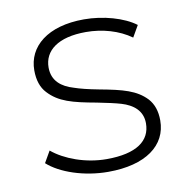

<svg xmlns="http://www.w3.org/2000/svg" viewBox="-65 -590 650 659"><g transform="rotate(-10 260.0 -261.0)"><path d="M52 -63C95 -24 177 4 261 4C392 4 467 -52 467 -139C467 -172 458 -197 441 -216C406 -253 360 -265 279 -280C242 -287 214 -294 194 -301C153 -313 121 -337 121 -384C121 -443 171 -482 268 -482C325 -482 382 -466 425 -435L448 -475C407 -506 336 -526 269 -526C142 -526 71 -466 71 -383C71 -349 80 -322 98 -303C134 -264 180 -252 263 -237C298 -230 326 -224 346 -218C386 -206 417 -182 417 -138C417 -77 368 -40 263 -40C190 -40 118 -67 75 -103Z"/></g></svg>

Font: Montserrat Light
Style: Regular
Weight: 300
Designer: Julieta Ulanovsky
Foundry: Julieta Ulanovsky
Version: Version 7.200